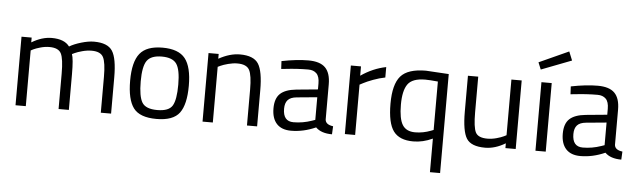

<svg xmlns="http://www.w3.org/2000/svg" viewBox="-55 -956 4622 1395"><g transform="rotate(5 2256.0 -259.0)"><path d="M147 0H72V-500H146V-465Q221 -510 292 -510Q385 -510 422 -459Q455 -479 507.5 -494.5Q560 -510 600 -510Q700 -510 734.5 -456.5Q769 -403 769 -264V0H694V-262Q694 -366 674 -404.5Q654 -443 589 -443Q556 -443 521 -433.5Q486 -424 467 -415L448 -406Q461 -373 461 -260V0H386V-258Q386 -366 366.5 -404.5Q347 -443 281 -443Q249 -443 215.5 -433.5Q182 -424 164 -415L147 -406Z M886 -251Q886 -388 935 -449Q984 -510 1100.5 -510Q1217 -510 1265.5 -449Q1314 -388 1314 -251Q1314 -114 1268 -52Q1222 10 1100 10Q978 10 932 -52Q886 -114 886 -251ZM963 -252.5Q963 -143 989.5 -99Q1016 -55 1100.5 -55Q1185 -55 1211 -98.5Q1237 -142 1237 -252Q1237 -362 1208 -403.5Q1179 -445 1100.5 -445Q1022 -445 992.5 -403.5Q963 -362 963 -252.5Z M1511 0H1436V-500H1510V-465Q1591 -510 1665 -510Q1765 -510 1799.5 -456Q1834 -402 1834 -264V0H1760V-262Q1760 -366 1739.5 -404.5Q1719 -443 1652 -443Q1620 -443 1584.5 -433.5Q1549 -424 1530 -415L1511 -406Z M2326 -349V-93Q2329 -56 2384 -49L2381 10Q2302 10 2262 -30Q2172 10 2082 10Q2013 10 1977 -29Q1941 -68 1941 -141Q1941 -214 1978 -248.5Q2015 -283 2094 -291L2251 -306V-349Q2251 -400 2229 -422Q2207 -444 2169 -444Q2089 -444 2003 -434L1972 -431L1969 -488Q2079 -510 2164 -510Q2249 -510 2287.5 -471Q2326 -432 2326 -349ZM2018 -145Q2018 -53 2094 -53Q2162 -53 2228 -76L2251 -84V-249L2103 -235Q2058 -231 2038 -209Q2018 -187 2018 -145Z M2474 0V-500H2548V-432Q2635 -492 2731 -511V-435Q2689 -427 2643.5 -410Q2598 -393 2574 -380L2549 -367V0Z M2973 10Q2872 10 2828.5 -49Q2785 -108 2785 -249Q2785 -390 2837 -450Q2889 -510 3021 -510L3188 -500V222H3114V-23Q3044 10 2973 10ZM3022 -445Q2928 -445 2894.5 -398Q2861 -351 2861 -248.5Q2861 -146 2888.5 -101.5Q2916 -57 2981 -57Q3039 -57 3096 -79L3114 -86V-439Q3052 -445 3022 -445Z M3645 -500H3720V0H3645V-35Q3570 10 3497 10Q3395 10 3361.5 -43Q3328 -96 3328 -239V-500H3403V-240Q3403 -131 3422 -94Q3441 -57 3508 -57Q3541 -57 3575 -66.5Q3609 -76 3627 -85L3645 -94Z M3830 -642 4046 -740 4072 -676 3851 -591ZM3864 -500H3939V0H3864Z M4436 -349V-93Q4439 -56 4494 -49L4491 10Q4412 10 4372 -30Q4282 10 4192 10Q4123 10 4087 -29Q4051 -68 4051 -141Q4051 -214 4088 -248.5Q4125 -283 4204 -291L4361 -306V-349Q4361 -400 4339 -422Q4317 -444 4279 -444Q4199 -444 4113 -434L4082 -431L4079 -488Q4189 -510 4274 -510Q4359 -510 4397.5 -471Q4436 -432 4436 -349ZM4128 -145Q4128 -53 4204 -53Q4272 -53 4338 -76L4361 -84V-249L4213 -235Q4168 -231 4148 -209Q4128 -187 4128 -145Z"/></g></svg>

Font: TitilliumWeb-Regular
Style: Regular
Weight: 400
Version: Version 1.001;PS 57.000;hotconv 1.0.70;makeotf.lib2.5.55311